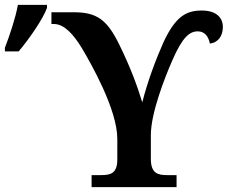

<svg xmlns="http://www.w3.org/2000/svg" viewBox="-79 -764 930 784"><path d="M-59 -554H-3C39 -603 97 -687 113 -732V-744H-6C-15 -692 -41 -615 -59 -569ZM295 0H642V-49H603C567 -49 537 -55 537 -115V-213C537 -303 595 -450 624 -516C666 -613 695 -636 729 -636C758 -636 773 -613 778 -586C810 -590 831 -615 831 -654C831 -692 804 -721 745 -721C681 -721 637 -697 587 -588C558 -523 523 -430 502 -346C482 -412 454 -488 409 -580C358 -685 316 -714 221 -714H131V-666H141C184 -666 222 -622 255 -568C291 -507 400 -318 400 -197V-112C400 -54 370 -49 333 -49H295Z"/></svg>

Font: Noto Serif Semi
Style: Regular
Weight: 600
Designer: Monotype Design Team
Foundry: Monotype Imaging Inc.
Version: Version 1.002